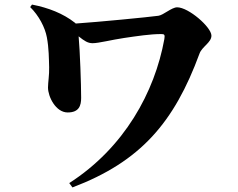

<svg xmlns="http://www.w3.org/2000/svg" viewBox="-20 -757 1040 840"><path d="M112 -726C150 -689 177 -637 185 -594C194 -547 194 -497 195 -463C196 -429 190 -396 190 -374C190 -334 224 -265 276 -265C326 -265 335 -295 335 -329C335 -387 330 -532 324 -598C349 -578 364 -568 385 -568C412 -568 469 -583 524 -591C579 -599 637 -608 685 -608C700 -608 702 -605 699 -586C657 -354 524 -111 283 44L297 63C595 -50 742 -221 853 -523C864 -553 905 -571 905 -601C905 -638 805 -725 755 -725C731 -725 695 -691 673 -688C629 -682 413 -661 311 -654C310 -656 309 -657 307 -658C256 -698 192 -723 120 -737Z"/></svg>

Font: Noto Serif TC Black
Style: Regular
Weight: 900
Version: Version 1.001;PS 1.001;hotconv 16.6.54;makeotf.lib2.5.65590